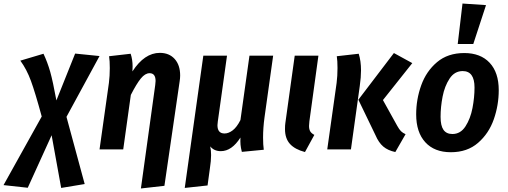

<svg xmlns="http://www.w3.org/2000/svg" viewBox="-101 -845 2871 1086"><path d="M275 -184 378 196 245 218 191 -80 56 217 -81 202 135 -186Q98 -322 74 -387.5Q50 -453 14 -502L145 -541Q168 -492 183 -439Q198 -386 218 -277L324 -542L462 -528Z M777 -364Q779 -382 779 -387Q779 -431 745 -431Q720 -431 695.5 -401Q671 -371 639 -308L596 0H462L515 -376Q520 -416 520 -460Q520 -502 516 -527L638 -541Q649 -508 649 -469Q649 -451 648 -441Q716 -546 803 -546Q856 -546 887 -511.5Q918 -477 918 -418Q918 -402 915 -384L829 206L696 221Z M1387 -67Q1387 -25 1391 2L1267 14Q1261 -9 1259.5 -26.5Q1258 -44 1259 -67Q1210 10 1148 10Q1110 10 1088 -17Q1093 5 1093 32Q1093 64 1086 109L1073 204L944 218L1049 -530H1183L1131 -158Q1129 -142 1129 -137Q1129 -90 1169 -90Q1192 -90 1215.5 -108Q1239 -126 1259 -166L1310 -530H1444L1395 -180Q1387 -121 1387 -67Z M1649 -159Q1647 -139 1647 -133Q1647 -114 1653.5 -102.5Q1660 -91 1677 -82L1624 15Q1567 0 1539 -31Q1511 -62 1511 -115Q1511 -137 1513 -149L1566 -530H1700Z M2023 -80 1926 -281 2127 -545 2231 -488 2065 -279 2146 -133Q2157 -113 2167 -103Q2177 -93 2193 -86L2135 15Q2093 6 2067 -16Q2041 -38 2023 -80ZM1803 -376Q1808 -416 1808 -460Q1808 -502 1804 -527L1928 -541Q1941 -500 1941 -447Q1941 -408 1934 -359L1884 0H1750Z M2253 -198Q2253 -283 2281.5 -362.5Q2310 -442 2371 -493.5Q2432 -545 2525 -545Q2617 -545 2668.5 -490Q2720 -435 2720 -335Q2720 -250 2692 -170Q2664 -90 2603 -37Q2542 16 2449 16Q2356 16 2304.5 -40.5Q2253 -97 2253 -198ZM2583 -350Q2583 -443 2516 -443Q2470 -443 2442 -400.5Q2414 -358 2402.5 -299Q2391 -240 2391 -184Q2391 -134 2407.5 -110.5Q2424 -87 2458 -87Q2504 -87 2532 -130.5Q2560 -174 2571.5 -234Q2583 -294 2583 -350ZM2648 -816 2576 -596H2488L2515 -825Z"/></svg>

Font: Fira Sans Condensed SemiBold
Style: Italic
Weight: 600
Width: 3
Italic angle: -8°
Designer: bBox Type GmbH & Carrois Corporate GbR & Edenspiekermann AG
Foundry: bBox Type GmbH & Carrois Corporate GbR & Edenspiekermann AG
Version: Version 4.301